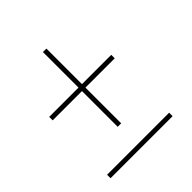

<svg xmlns="http://www.w3.org/2000/svg" viewBox="-157 -683 779 779"><g transform="rotate(-45 232.5 -294.0)"><path d="M206 -143H226V-348H394V-368H226V-572H206V-368H38V-348H206ZM38 -16H394V-36H38Z"/></g></svg>

Font: Noto Serif Display Condensed Thin
Style: Italic
Weight: 100
Width: 3
Italic angle: -12°
Designer: Monotype Design Team
Foundry: Monotype Imaging Inc.
Version: Version 2.009